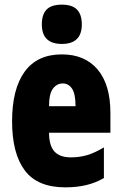

<svg xmlns="http://www.w3.org/2000/svg" viewBox="-20 -796 522 826"><path d="M246 -562Q345 -562 400 -497Q455 -432 455 -310V-225H191Q191 -170 214 -144.5Q237 -119 285 -119Q323 -119 356 -129Q389 -139 427 -162V-30Q391 -9 350 0.5Q309 10 261 10Q141 10 86.5 -63Q32 -136 32 -274Q32 -413 86 -487.5Q140 -562 246 -562ZM250 -437Q225 -437 208 -415Q191 -393 191 -339H305Q305 -392 290 -414.5Q275 -437 250 -437ZM246 -776Q291 -776 311.5 -754.5Q332 -733 332 -691Q332 -607 246 -607Q160 -607 160 -691Q160 -734 180.5 -755Q201 -776 246 -776Z"/></svg>

Font: Noto Sans Tamil ExtraCondensed Black
Style: Regular
Weight: 900
Width: 2
Designer: Jelle Bosma - Monotype Design Team
Foundry: Monotype Imaging Inc.
Version: Version 2.004; ttfautohint (v1.8.4.7-5d5b)